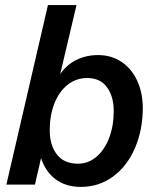

<svg xmlns="http://www.w3.org/2000/svg" viewBox="-20 -724 611 753"><path d="M540 -301Q540 -216 510 -145Q480 -74 424.5 -32.5Q369 9 297 9Q238 9 198 -21Q158 -51 141 -104L117 0H5L168 -704H280L216 -433Q241 -470 279.5 -489Q318 -508 365 -508Q417 -508 457 -481Q497 -454 518.5 -406.5Q540 -359 540 -301ZM426 -288Q426 -346 399.5 -382Q373 -418 322 -418Q278 -418 244.5 -391Q211 -364 193 -317.5Q175 -271 175 -213Q175 -155 203 -118.5Q231 -82 286 -82Q326 -82 358 -109Q390 -136 408 -183Q426 -230 426 -288Z"/></svg>

Font: CBA Beacon Sans Bold
Style: Italic
Weight: 700
Italic angle: -13°
Designer: Wei Huang
Foundry: Wei Huang
Version: Version 1.002